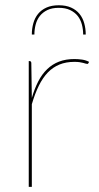

<svg xmlns="http://www.w3.org/2000/svg" viewBox="-20 -728 384 748"><path d="M104 -346.5Q114.5 -382.5 129 -410.8Q143.5 -439 163.8 -458.5Q184 -478 210.2 -488Q236.5 -498 270 -498Q284.5 -498 299.8 -495.8Q315 -493.5 327 -487L325 -483Q324 -481.5 323.2 -480.2Q322.5 -479 320 -479Q317.5 -479 313.5 -480.2Q309.5 -481.5 303.8 -483Q298 -484.5 289.8 -485.8Q281.5 -487 270 -487Q237 -487 211.5 -476.5Q186 -466 166.2 -445.5Q146.5 -425 131.2 -394Q116 -363 104 -322V0H92V-490H95Q102 -490 102 -482ZM209 -707.5Q237 -707.5 257 -698.5Q277 -689.5 289.8 -673.8Q302.5 -658 308.2 -637.2Q314 -616.5 314 -593.5H304Q304 -613.5 299 -632.5Q294 -651.5 282.8 -665.8Q271.5 -680 253.2 -688.8Q235 -697.5 209 -697.5Q182.5 -697.5 164.5 -688.8Q146.5 -680 135.2 -665.8Q124 -651.5 119 -632.5Q114 -613.5 114 -593.5H104Q104 -616.5 109.8 -637.2Q115.5 -658 128.2 -673.8Q141 -689.5 161 -698.5Q181 -707.5 209 -707.5Z"/></svg>

Font: Lato 2
Style: Regular
Weight: 100
Designer: Lukasz Dziedzic with Adam Twardoch and Botio Nikoltchev
Foundry: tyPoland Lukasz Dziedzic
Version: Version 2.015; 2015-08-06; http://www.latofonts.com/